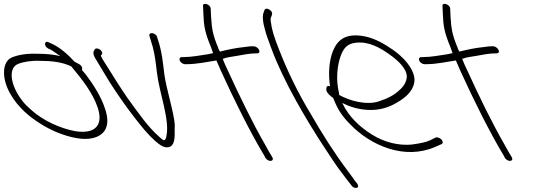

<svg xmlns="http://www.w3.org/2000/svg" viewBox="-142 -740 2806 975"><path d="M-120 -348C-109 -273 -54 -202 3 -155C48 -118 108 -82 163 -62C211 -44 276 -27 326 -38C396 -53 420 -107 391 -189C372 -249 330 -314 294 -361L274 -385C278 -393 274 -406 260 -414L236 -427C207 -460 160 -501 123 -517L108 -524C84 -538 78 -507 102 -494L117 -487C127 -482 148 -465 165 -455C128 -464 88 -467 46 -467C-5 -469 -48 -462 -80 -449C-116 -435 -126 -393 -120 -348ZM-27 -226C-90 -306 -102 -394 -51 -415C-25 -426 17 -433 61 -431C121 -431 173 -425 220 -403L228 -393C273 -339 329 -269 354 -194C383 -108 346 -57 239 -74C162 -89 81 -126 22 -177C5 -192 -13 -208 -27 -226Z M343 -442C365 -406 390 -363 416 -321C452 -265 498 -198 539 -146C574 -100 610 -56 645 -25C669 -4 698 19 725 3C745 -9 746 -46 745 -77C746 -95 746 -114 742 -135C730 -206 704 -288 693 -359C686 -414 681 -478 660 -538L656 -551C655 -556 653 -560 648 -564C632 -577 612 -573 617 -557L621 -544C623 -535 628 -522 633 -504C645 -461 650 -413 655 -370C668 -264 721 -132 703 -48C701 -39 699 -28 689 -28C683 -31 676 -36 667 -45C610 -94 555 -174 505 -243C469 -295 436 -348 405 -398C389 -423 378 -439 370 -457C373 -462 380 -467 376 -476C372 -485 360 -494 350 -494C345 -494 341 -493 340 -490C332 -479 327 -468 343 -442Z M771 -432C775 -422 788 -414 797 -414H805C859 -414 909 -426 957 -433C964 -416 972 -399 980 -380C1046 -235 1127 -71 1201 52L1206 62C1223 86 1254 79 1240 57L1234 47C1229 40 1220 23 1205 -4C1143 -111 1072 -257 1016 -380C1006 -401 996 -422 989 -441C1008 -449 1035 -452 1059 -456C1087 -461 1127 -469 1155 -469H1164C1174 -469 1178 -476 1174 -486C1168 -497 1157 -505 1146 -505H1137C1131 -505 1117 -504 1098 -501C1056 -497 1010 -487 975 -478C971 -485 967 -491 966 -497C936 -569 934 -597 930 -654L928 -696C927 -719 887 -730 889 -710L891 -667C893 -609 898 -576 930 -499C933 -490 937 -480 940 -470C931 -469 926 -467 917 -465C877 -459 830 -450 788 -450H781C771 -450 767 -441 771 -432Z M1510 16C1543 66 1568 105 1591 134C1613 163 1626 181 1633 189L1643 202C1654 220 1690 220 1671 191L1661 179C1655 170 1642 152 1621 124C1560 43 1496 -57 1435 -163C1370 -270 1314 -387 1274 -491C1249 -555 1238 -589 1233 -632C1231 -644 1233 -652 1236 -656L1239 -665C1245 -683 1222 -696 1212 -696C1202 -696 1201 -689 1199 -682C1188 -663 1193 -625 1204 -588C1209 -566 1221 -535 1236 -494C1298 -325 1417 -125 1510 16Z M1515 -287C1514 -270 1535 -253 1549 -243L1551 -240C1573 -183 1596 -149 1638 -107C1741 -1 1912 74 2068 6L2100 -8C2105 -10 2106 -14 2106 -18C2106 -34 2082 -45 2071 -42L2041 -27C2021 -18 1992 -12 1956 -7C1883 3 1805 -20 1748 -56C1688 -93 1630 -145 1596 -217C1634 -198 1675 -185 1724 -182C1789 -178 1838 -198 1872 -218C1919 -245 1963 -282 1963 -338C1958 -397 1903 -452 1855 -486C1812 -516 1764 -544 1712 -555C1608 -576 1569 -532 1548 -479C1530 -434 1524 -366 1534 -302C1517 -308 1515 -296 1515 -287ZM1580 -258V-266C1562 -336 1571 -409 1588 -456C1602 -492 1618 -518 1665 -523C1730 -531 1790 -497 1838 -462C1873 -437 1922 -396 1924 -352C1923 -324 1907 -300 1887 -283C1862 -258 1825 -239 1781 -225C1720 -205 1635 -227 1580 -258Z M1987 -432C1991 -422 2004 -414 2013 -414H2021C2075 -414 2125 -426 2173 -433C2180 -416 2188 -399 2196 -380C2262 -235 2343 -71 2417 52L2422 62C2439 86 2470 79 2456 57L2450 47C2445 40 2436 23 2421 -4C2359 -111 2288 -257 2232 -380C2222 -401 2212 -422 2205 -441C2224 -449 2251 -452 2275 -456C2303 -461 2343 -469 2371 -469H2380C2390 -469 2394 -476 2390 -486C2384 -497 2373 -505 2362 -505H2353C2347 -505 2333 -504 2314 -501C2272 -497 2226 -487 2191 -478C2187 -485 2183 -491 2182 -497C2152 -569 2150 -597 2146 -654L2144 -696C2143 -719 2103 -730 2105 -710L2107 -667C2109 -609 2114 -576 2146 -499C2149 -490 2153 -480 2156 -470C2147 -469 2142 -467 2133 -465C2093 -459 2046 -450 2004 -450H1997C1987 -450 1983 -441 1987 -432Z"/></svg>

Font: Stray Cat
Style: OpSuObl
Weight: 400
Version: Version 1.0